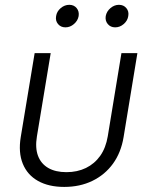

<svg xmlns="http://www.w3.org/2000/svg" viewBox="-20 -752 612 782"><path d="M241.7 9.3Q178.2 9.3 134.8 -15.1Q91.3 -39.6 72.8 -85.2Q54.2 -130.9 64.5 -193.8L121.1 -535.6H186.5L130.4 -196.8Q122.6 -149.9 134.8 -117.4Q147 -85 176.5 -67.9Q206.1 -50.8 250.5 -50.8Q294.9 -50.8 330.1 -67.9Q365.2 -85 388.2 -117.4Q411.1 -149.9 418.9 -196.8L474.6 -535.6H539.6L483.4 -193.8Q473.1 -130.9 440.2 -85.4Q407.2 -40 356.4 -15.4Q305.7 9.3 241.7 9.3ZM449.2 -640.6Q430.2 -640.6 418.9 -654.1Q407.7 -667.5 410.6 -686.5Q414.1 -705.6 429.9 -719Q445.8 -732.4 464.4 -732.4Q483.4 -732.4 494.6 -719Q505.9 -705.6 502.4 -686.5Q499.5 -667.5 483.9 -654.1Q468.3 -640.6 449.2 -640.6ZM246.6 -640.6Q227.5 -640.6 216.3 -654.1Q205.1 -667.5 208.5 -686.5Q211.4 -705.6 227.3 -719Q243.2 -732.4 262.2 -732.4Q281.2 -732.4 292.2 -719Q303.2 -705.6 300.3 -686.5Q296.9 -667.5 281.2 -654.1Q265.6 -640.6 246.6 -640.6Z"/></svg>

Font: Inter 20pt Light
Style: Italic
Weight: 300
Italic angle: -9.3988°
Version: Version 4.001;git-66647c0bb